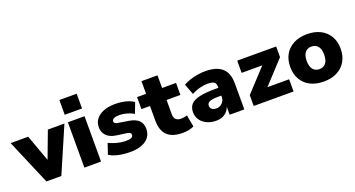

<svg xmlns="http://www.w3.org/2000/svg" viewBox="-65 -1357 3664 1982"><g transform="rotate(-20 1767.0 -366.5)"><path d="M194 0 -18 -498H175L291 -178H271L391 -498H573L358 0Z M607 -582V-744H797V-582ZM611 0V-498H794V0Z M1114 11Q1067 11 1024.5 5Q982 -1 946.5 -12.5Q911 -24 884 -41L924 -158Q950 -145 981.5 -134.5Q1013 -124 1046.5 -118Q1080 -112 1110 -112Q1153 -112 1171 -122Q1189 -132 1189 -150Q1189 -165 1178.5 -173Q1168 -181 1146 -184L1032 -200Q964 -210 928.5 -247Q893 -284 893 -340Q893 -390 921.5 -428Q950 -466 1004 -487.5Q1058 -509 1133 -509Q1171 -509 1208 -503.5Q1245 -498 1277.5 -486.5Q1310 -475 1335 -457L1291 -342Q1271 -355 1244.5 -365Q1218 -375 1189.5 -380.5Q1161 -386 1136 -386Q1091 -386 1072 -375Q1053 -364 1053 -347Q1053 -334 1063 -326Q1073 -318 1094 -315L1206 -297Q1278 -286 1313.5 -252Q1349 -218 1349 -158Q1349 -105 1320.5 -67Q1292 -29 1239 -9Q1186 11 1114 11Z M1692 11Q1575 11 1520 -43.5Q1465 -98 1465 -205V-366H1371V-498H1470V-637H1646V-498H1799V-366H1647V-210Q1647 -171 1666 -152Q1685 -133 1726 -133Q1740 -133 1756 -136Q1772 -139 1790 -144L1814 -14Q1788 -2 1756.5 4.5Q1725 11 1692 11Z M2057 11Q1999 11 1954.5 -10.5Q1910 -32 1885 -69Q1860 -106 1860 -153Q1860 -207 1889.5 -239Q1919 -271 1983.5 -286Q2048 -301 2153 -301H2213V-215H2158Q2127 -215 2104 -212Q2081 -209 2066 -202.5Q2051 -196 2043.5 -186Q2036 -176 2036 -161Q2036 -137 2053 -122.5Q2070 -108 2102 -108Q2127 -108 2147.5 -120Q2168 -132 2180.5 -152.5Q2193 -173 2193 -201V-311Q2193 -350 2171.5 -364.5Q2150 -379 2102 -379Q2063 -379 2017.5 -368Q1972 -357 1924 -331L1880 -449Q1911 -467 1951 -480.5Q1991 -494 2035.5 -501.5Q2080 -509 2121 -509Q2203 -509 2257.5 -485.5Q2312 -462 2340 -413Q2368 -364 2368 -285V0H2207V-94H2209Q2199 -62 2178.5 -38.5Q2158 -15 2128 -2Q2098 11 2057 11Z M2471 0V-119L2735 -404L2732 -364H2471V-498H2899V-381L2630 -90L2633 -134H2909V0Z M3240 11Q3156 11 3093.5 -20.5Q3031 -52 2997 -111Q2963 -170 2963 -249Q2963 -329 2997.5 -387.5Q3032 -446 3094 -477.5Q3156 -509 3240 -509Q3324 -509 3386 -477.5Q3448 -446 3482.5 -387.5Q3517 -329 3517 -249Q3517 -170 3482.5 -111Q3448 -52 3386 -20.5Q3324 11 3240 11ZM3240 -125Q3284 -125 3310 -156Q3336 -187 3336 -249Q3336 -312 3310 -342.5Q3284 -373 3240 -373Q3196 -373 3170 -342.5Q3144 -312 3144 -249Q3144 -187 3170 -156Q3196 -125 3240 -125Z"/></g></svg>

Font: Nunito Sans 10pt Black
Style: Regular
Weight: 900
Designer: Vernon Adams
Foundry: Vernon Adams
Version: Version 3.101;gftools[0.9.27]